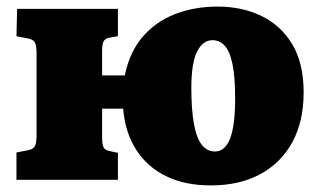

<svg xmlns="http://www.w3.org/2000/svg" viewBox="-20 -546 973 583"><path d="M620 17Q543 17 485.5 -10.5Q428 -38 394 -90.5Q360 -143 354 -216H290V-131Q290 -109 294 -99.5Q298 -90 314 -87L338 -82V0H30V-83L66 -90Q81 -93 86 -102.5Q91 -112 91 -138V-382Q91 -408 86 -417Q81 -426 66 -429L30 -436L32 -519H338V-436L314 -432Q298 -429 294 -419.5Q290 -410 290 -388V-317H359Q373 -387 412.5 -433.5Q452 -480 511 -503Q570 -526 641 -526Q715 -526 774 -497.5Q833 -469 867.5 -411.5Q902 -354 902 -265Q902 -177 867.5 -114Q833 -51 770 -17Q707 17 620 17ZM633 -86Q663 -86 678.5 -125Q694 -164 694 -247Q694 -312 686 -351Q678 -390 662.5 -407Q647 -424 625 -424Q596 -424 578.5 -389.5Q561 -355 561 -279Q561 -212 569 -169Q577 -126 593 -106Q609 -86 633 -86Z"/></svg>

Font: Literata ExtraBold
Style: Regular
Weight: 800
Designer: Latin by Veronika Burian and Jose Scaglione. Greek by Irene Vlachou. Cyrillic by Vera Evstafieva.
Foundry: TypeTogether
Version: Version 3.103;gftools[0.9.29]